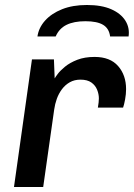

<svg xmlns="http://www.w3.org/2000/svg" viewBox="-20 -749 536 769"><path d="M36 0 108 -511H196L199 -435Q201 -439 211 -452.5Q221 -466 240.5 -482Q260 -498 289.5 -509.5Q319 -521 359 -521Q421 -521 453 -484.5Q485 -448 485 -392Q485 -372 481 -350.5Q477 -329 473 -318H372Q374 -328 375 -338.5Q376 -349 376 -355Q376 -372 369 -389.5Q362 -407 346 -418.5Q330 -430 302 -430Q278 -430 259.5 -419.5Q241 -409 228 -391.5Q215 -374 207.5 -353Q200 -332 197 -310L153 0ZM130 -603Q135 -638 160.5 -666.5Q186 -695 228.5 -712Q271 -729 328 -729Q387 -729 425.5 -712Q464 -695 482 -666.5Q500 -638 495 -603H421Q417 -635 393 -649.5Q369 -664 322 -664Q276 -664 246.5 -649.5Q217 -635 203 -603Z"/></svg>

Font: Chivo Medium Medium
Style: Italic
Weight: 500
Italic angle: -8.05°
Version: Version 2.002